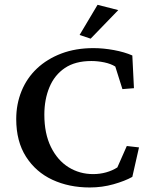

<svg xmlns="http://www.w3.org/2000/svg" viewBox="-20 -786 635 814"><path d="M360.4 8.8Q272.5 8.8 202.1 -23.9Q131.8 -56.6 90.3 -121.6Q48.8 -186.5 48.8 -281.2Q48.8 -344.7 71.3 -399.9Q93.8 -455.1 136.7 -495.6Q179.7 -536.1 240.2 -559.1Q300.8 -582 376 -582Q418 -582 462.9 -573.7Q507.8 -565.4 541 -550.8L547.9 -412.1L499 -408.2L468.8 -503.9Q450.2 -515.6 422.4 -521.5Q394.5 -527.3 367.2 -527.3Q298.8 -527.3 254.9 -497.6Q210.9 -467.8 189.5 -416Q168 -364.3 168 -299.8Q168 -219.7 195.8 -163.1Q223.6 -106.4 270.5 -77.1Q317.4 -47.9 375 -47.9Q403.3 -47.9 429.7 -55.2Q456.1 -62.5 477.5 -76.2L517.6 -167L569.3 -161.1L541 -36.1Q509.8 -18.6 461.4 -4.9Q413.1 8.8 360.4 8.8ZM364.3 -622.1 317.4 -637.7 393.6 -765.6 481.4 -743.2Z"/></svg>

Font: Crimson Pro Medium
Style: Regular
Weight: 500
Designer: Jacques Le Bailly
Foundry: Baron von Fonthausen
Version: Version 1.003